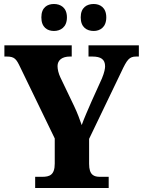

<svg xmlns="http://www.w3.org/2000/svg" viewBox="-20 -941 715 961"><path d="M449 -786C480 -786 512 -804 512 -854C512 -904 480 -921 449 -921C415 -921 384 -904 384 -854C384 -804 415 -786 449 -786ZM250 -786C282 -786 315 -804 315 -854C315 -904 282 -921 250 -921C217 -921 187 -904 187 -854C187 -804 217 -786 250 -786ZM156 0H524V-56H481C451 -56 426 -64 426 -121V-246L587 -581C616 -643 627 -658 662 -658H675V-714H423V-658H442C485 -658 506 -644 506 -609C506 -599 503 -579 490 -548L438 -433C419 -389 401 -349 389 -315C378 -346 369 -372 351 -410L282 -554C273 -573 268 -594 268 -610C268 -640 291 -658 330 -658H339V-714H2V-658H14C53 -658 62 -645 81 -605L254 -248V-122C254 -65 228 -56 191 -56H156Z"/></svg>

Font: Noto Serif Tamil SemiCondensed ExtraBold
Style: Regular
Weight: 800
Width: 4
Designer: Indian Type Foundry, Tom Grace, and the Monotype Design Team
Foundry: Monotype Imaging Inc.
Version: Version 2.004